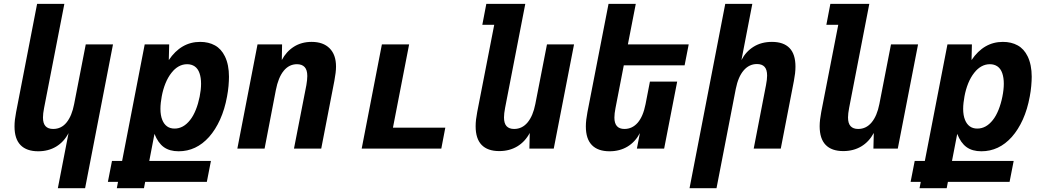

<svg xmlns="http://www.w3.org/2000/svg" viewBox="-20 -780 5458 1008"><path d="M339.8 -81.1Q315.4 -34.7 274.7 -10.3Q233.9 14.2 180.7 14.2Q119.6 14.2 87.9 -18.3Q56.2 -50.8 56.2 -116.2Q56.2 -133.3 58.3 -151.9Q60.5 -170.4 64.5 -190.9L174.8 -759.8H317.9L211.4 -212.9Q205.6 -183.6 205.6 -163.1Q205.6 -132.3 219 -117.7Q232.4 -103 259.3 -103Q302.2 -103 329.8 -137.5Q357.4 -171.9 369.1 -232.9L430.2 -546.9H573.2L426.8 208H283.7Z M599.6 174.8H546.4L567.9 64.9H621.1L739.7 -546.9H868.2L866.2 -464.8Q930.7 -560.1 1030.8 -560.1Q1075.2 -560.1 1108.4 -541.7Q1141.6 -523.4 1160.6 -484.4Q1171.4 -462.4 1176.8 -435.3Q1182.1 -408.2 1182.1 -377.4Q1182.1 -356 1179.7 -328.4Q1177.2 -300.8 1171.9 -272.9Q1159.7 -206.1 1135.5 -152.6Q1111.3 -99.1 1077.6 -61Q1043.9 -23.4 1003.9 -4.6Q963.9 14.2 918 14.2Q870.1 14.2 839.8 -7.8Q809.6 -29.8 791 -77.1L763.7 64.9H1087.4L1065.9 174.8H742.2L735.8 208H593.3ZM896.5 -105Q942.9 -105 978 -149.9Q986.3 -160.2 993.9 -173.8Q1001.5 -187.5 1007.8 -203.1Q1014.2 -218.8 1019.3 -236.3Q1024.4 -253.9 1028.1 -272Q1031.7 -290 1033.7 -307.4Q1035.6 -324.7 1035.6 -340.3Q1035.6 -372.6 1027.3 -396.2Q1019 -419.9 1002 -431.6Q985.4 -442.9 962.4 -442.9Q939 -442.9 918.2 -431.4Q897.5 -419.9 880.4 -397.9Q861.8 -374.5 848.9 -342.8Q835.9 -311 829.1 -273.9Q826.2 -258.3 824.2 -241.2Q822.3 -224.1 822.3 -208.5Q822.3 -174.3 832 -150.4Q840.8 -128.4 856.9 -116.7Q873 -105 896.5 -105Z M1332 -546.9H1460.9L1459.5 -464.8Q1482.9 -509.3 1522.9 -534.7Q1563 -560.1 1616.2 -560.1Q1676.8 -560.1 1710.4 -526.4Q1744.1 -492.7 1744.1 -430.7Q1744.1 -415 1741.9 -397Q1739.7 -378.9 1735.4 -355.5L1666.5 0H1523.4L1588.4 -333Q1590.8 -345.7 1592 -358.9Q1593.3 -372.1 1593.3 -380.9Q1593.3 -413.1 1579.3 -428Q1565.4 -442.9 1539.1 -442.9Q1497.6 -442.9 1469.2 -408Q1440.9 -373 1428.2 -307.1L1369.1 0H1226.1Z M1984.9 -546.9H2127.9L2043 -109.9H2317.9L2296.9 0H1878.9Z M2601.1 13.2Q2540 13.2 2508.5 -19.3Q2477.1 -51.8 2477.1 -117.2Q2477.1 -134.3 2479.2 -152.6Q2481.4 -170.9 2485.4 -191.9L2574.7 -649.9H2512.2L2533.2 -759.8H2737.8L2631.8 -213.9Q2626 -183.6 2626 -163.6Q2626 -132.3 2639.4 -117.7Q2652.8 -103 2679.2 -103Q2721.2 -103 2749.8 -137.2Q2778.3 -171.4 2790.5 -233.9L2851.6 -546.9H2993.7L2887.2 0H2759.3L2761.2 -82Q2736.3 -35.6 2695.3 -11.2Q2654.3 13.2 2601.1 13.2Z M3180.2 14.2Q3119.1 14.2 3087.4 -18.3Q3055.7 -50.8 3055.7 -116.2Q3055.7 -133.3 3057.9 -151.9Q3060.1 -170.4 3064 -190.9L3174.8 -759.8H3317.9L3276.4 -546.9H3595.7L3574.2 -437H3254.9L3211.4 -212.9Q3205.6 -183.6 3205.6 -162.6Q3205.6 -103 3258.3 -103Q3299.3 -103 3327.9 -135.7Q3356.4 -168.5 3369.1 -232.9L3392.1 -351.6H3535.2L3466.8 0H3323.7L3339.4 -81.1Q3314.9 -34.7 3274.2 -10.3Q3233.4 14.2 3180.2 14.2Z M3787.6 -759.8H3929.7L3872.6 -464.8Q3896 -509.8 3936.8 -534.9Q3977.5 -560.1 4032.7 -560.1Q4093.8 -560.1 4125 -527.8Q4156.2 -495.6 4156.2 -430.2Q4156.2 -413.1 4154.1 -394.5Q4151.9 -376 4147.9 -355L4079.1 0H3937L4001.5 -333Q4007.3 -362.8 4007.3 -383.3Q4007.3 -414.6 3993.9 -429.2Q3980.5 -443.8 3954.1 -443.8Q3913.1 -443.8 3884.3 -410.4Q3855.5 -377 3842.8 -313L3741.7 208H3600.1Z M4407.2 13.2Q4346.2 13.2 4314.7 -19.3Q4283.2 -51.8 4283.2 -117.2Q4283.2 -134.3 4285.4 -152.6Q4287.6 -170.9 4291.5 -191.9L4380.9 -649.9H4318.4L4339.4 -759.8H4543.9L4438 -213.9Q4432.1 -183.6 4432.1 -163.6Q4432.1 -132.3 4445.6 -117.7Q4459 -103 4485.4 -103Q4527.3 -103 4555.9 -137.2Q4584.5 -171.4 4596.7 -233.9L4657.7 -546.9H4799.8L4693.4 0H4565.4L4567.4 -82Q4542.5 -35.6 4501.5 -11.2Q4460.4 13.2 4407.2 13.2Z M4814 174.8H4760.7L4782.2 64.9H4835.4L4954.1 -546.9H5082.5L5080.6 -464.8Q5145 -560.1 5245.1 -560.1Q5289.6 -560.1 5322.8 -541.7Q5356 -523.4 5375 -484.4Q5385.7 -462.4 5391.1 -435.3Q5396.5 -408.2 5396.5 -377.4Q5396.5 -356 5394 -328.4Q5391.6 -300.8 5386.2 -272.9Q5374 -206.1 5349.9 -152.6Q5325.7 -99.1 5292 -61Q5258.3 -23.4 5218.3 -4.6Q5178.2 14.2 5132.3 14.2Q5084.5 14.2 5054.2 -7.8Q5023.9 -29.8 5005.4 -77.1L4978 64.9H5301.8L5280.3 174.8H4956.5L4950.2 208H4807.6ZM5110.8 -105Q5157.2 -105 5192.4 -149.9Q5200.7 -160.2 5208.3 -173.8Q5215.8 -187.5 5222.2 -203.1Q5228.5 -218.8 5233.6 -236.3Q5238.8 -253.9 5242.4 -272Q5246.1 -290 5248 -307.4Q5250 -324.7 5250 -340.3Q5250 -372.6 5241.7 -396.2Q5233.4 -419.9 5216.3 -431.6Q5199.7 -442.9 5176.8 -442.9Q5153.3 -442.9 5132.6 -431.4Q5111.8 -419.9 5094.7 -397.9Q5076.2 -374.5 5063.2 -342.8Q5050.3 -311 5043.5 -273.9Q5040.5 -258.3 5038.6 -241.2Q5036.6 -224.1 5036.6 -208.5Q5036.6 -174.3 5046.4 -150.4Q5055.2 -128.4 5071.3 -116.7Q5087.4 -105 5110.8 -105Z"/></svg>

Font: Hack
Style: Bold Italic
Weight: 700
Italic angle: -11°
Monospace: yes
Designer: Christopher Simpkins
Foundry: Christopher Simpkins
Version: Version 2.017; ttfautohint (v1.4.1) -l 4 -r 80 -G 350 -x 0 -